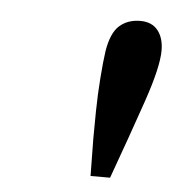

<svg xmlns="http://www.w3.org/2000/svg" viewBox="-35 -763 348 382"><g transform="rotate(5 139.0 -572.0)"><path d="M231 -730Q254 -730 266 -715Q278 -700 278 -675Q278 -642 254 -572Q230 -502 198 -414H159L158 -489Q158 -511 158.5 -544Q159 -577 161.5 -610Q164 -643 167 -664Q173 -701 189.5 -715.5Q206 -730 231 -730Z"/></g></svg>

Font: Source Serif Pro SemiBold
Style: Italic
Weight: 600
Italic angle: -12°
Designer: Frank Grießhammer
Foundry: Adobe Systems Incorporated
Version: Version 3.001;hotconv 1.0.111;makeotfexe 2.5.65597